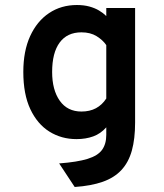

<svg xmlns="http://www.w3.org/2000/svg" viewBox="-20 -543 656 766"><path d="M278 203 216 109Q288.5 103.5 329.5 90.8Q370.5 78 387.2 54.8Q404 31.5 404 -5V-35Q381.5 -9.5 351.8 1.2Q322 12 285 12Q225 12 177 -18Q129 -48 101 -107.5Q73 -167 73 -256Q73 -339 100.2 -398.8Q127.5 -458.5 175.8 -490.8Q224 -523 287 -523Q314.5 -523 336.5 -517Q358.5 -511 375.2 -501Q392 -491 404 -479V-511H519V-54Q519 11 506 57.8Q493 104.5 464.5 135.2Q436 166 390 182.2Q344 198.5 278 203ZM305 -98Q338 -98 362.8 -111.2Q387.5 -124.5 404 -150V-363Q390 -383.5 365.2 -398.8Q340.5 -414 305 -414Q248 -414 218 -373.2Q188 -332.5 188 -256Q188 -184 218.5 -141Q249 -98 305 -98Z"/></svg>

Font: Overpass Mono Light
Style: Regular
Weight: 300
Monospace: yes
Designer: Delve Withrington, Dave Bailey
Foundry: Delve Fonts LLC
Version: Version 4.000